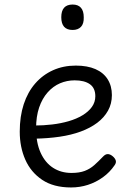

<svg xmlns="http://www.w3.org/2000/svg" viewBox="-20 -808 566 846"><path d="M293 18Q216 18 166 -15.5Q116 -49 91.5 -104.5Q67 -160 67 -228Q67 -295 84.5 -348.5Q102 -402 135 -440Q168 -478 213.5 -498.5Q259 -519 314 -519Q365 -519 400.5 -503.5Q436 -488 454.5 -458.5Q473 -429 473 -389Q473 -351 456 -320.5Q439 -290 408.5 -267Q378 -244 336 -228.5Q294 -213 242.5 -205.5Q191 -198 133 -197V-255Q171 -255 209.5 -259.5Q248 -264 282.5 -274Q317 -284 343.5 -300Q370 -316 385 -337Q400 -358 400 -384Q400 -420 376 -437Q352 -454 309 -454Q275 -454 244.5 -441Q214 -428 190 -401Q166 -374 152.5 -334.5Q139 -295 139 -242Q139 -179 159 -135Q179 -91 214 -68.5Q249 -46 295 -46Q330 -46 353.5 -55Q377 -64 395.5 -80.5Q414 -97 433 -117Q444 -129 454.5 -129Q465 -129 476 -120Q487 -111 490 -101Q493 -91 485 -80Q464 -49 433.5 -27Q403 -5 367.5 6.5Q332 18 293 18ZM300 -676Q275 -676 262.5 -690Q250 -704 250 -732Q250 -760 262.5 -774Q275 -788 300 -788Q324 -788 336.5 -774Q349 -760 349 -732Q350 -704 337 -690Q324 -676 300 -676Z"/></svg>

Font: Playwrite BR Light
Style: Regular
Weight: 300
Version: Version 1.003